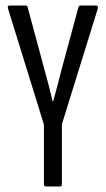

<svg xmlns="http://www.w3.org/2000/svg" viewBox="-20 -675 383 695"><path d="M146 0Q139 0 139 -9V-224L9 -644Q6 -655 14 -655H73Q79 -655 80 -649L141 -423Q149 -395 156.5 -365.5Q164 -336 171 -307H172Q180 -336 188 -365.5Q196 -395 203 -424L264 -649Q266 -655 271 -655H328Q336 -655 334 -644L204 -225V-9Q204 0 198 0Z"/></svg>

Font: Sofia Sans Extra Condensed
Style: Regular
Weight: 400
Designer: Botio Nikoltchev, Ani Petrova
Foundry: lettersoup
Version: Version 4.101